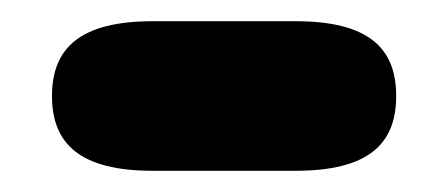

<svg xmlns="http://www.w3.org/2000/svg" viewBox="-20 -380 422 181"><path d="M29 -289.5C29 -244 56 -219 124 -219H258.5C327 -219 353.5 -244 353.5 -289.5C353.5 -335 327 -360 258.5 -360H124C56 -360 29 -335 29 -289.5Z"/></svg>

Font: RTM Light Light
Style: Regular
Weight: 300
Designer: after Tyler Finck
Foundry: An Endless Supply
Version: Version 1.000;Glyphs 3.2.1 (3258)